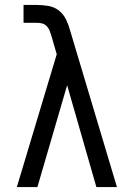

<svg xmlns="http://www.w3.org/2000/svg" viewBox="-20 -755 540 775"><path d="M48 0H131L251 -411L369 0H452L263 -632Q257 -655 246.5 -676.5Q236 -698 217.5 -712.5Q199 -727 175.5 -731Q152 -735 128 -735H75V-663H128Q139 -663 149.5 -660.5Q160 -658 168 -650Q176 -642 180 -632Q184 -622 187 -612L209 -536Z"/></svg>

Font: Iosevka SS09
Style: Regular
Weight: 400
Monospace: yes
Designer: Belleve Invis
Foundry: Belleve Invis
Version: Version 5.2.1; ttfautohint (v1.8.3)